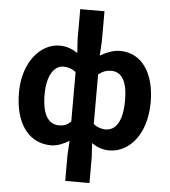

<svg xmlns="http://www.w3.org/2000/svg" viewBox="-64 -856 997 1128"><g transform="rotate(5 434.5 -291.5)"><path d="M363 215H506V62L501 -20C534 3 568 14 605 14C720 14 823 -97 823 -289C823 -461 746 -574 618 -574C578 -574 536 -557 501 -536L506 -622V-798H363V-622L368 -540C339 -559 306 -574 261 -574C152 -574 47 -462 47 -279C47 -96 130 14 261 14C300 14 337 -3 368 -22L363 62ZM298 -107C234 -107 198 -164 198 -281C198 -394 241 -453 294 -453C319 -453 345 -446 368 -427V-136C345 -113 325 -107 298 -107ZM572 -107C552 -107 525 -113 501 -133V-425C528 -446 551 -453 576 -453C641 -453 672 -395 672 -287C672 -162 632 -107 572 -107Z"/></g></svg>

Font: Spoqa Han Sans Neo Bold
Style: Bold
Weight: 700
Designer: [Spoqa Han Sans Neo] Dong-huui Kim  Younghwa Kang  Yujin Lee  [Noto Sans] Ryoko NISHIZUKA  (kana & ideographs); Paul D. 
Foundry: Spoqa (http://www.spoqa-han-sans.com)
Version: Version 1.000